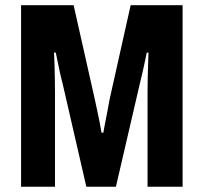

<svg xmlns="http://www.w3.org/2000/svg" viewBox="-20 -707 770 727"><path d="M59.8 0V-687.2H258.8L338.5 -333.1Q341.5 -318.4 346.6 -295.3Q351.7 -272.2 356.5 -248.1Q361.3 -224 364.6 -204.3H371.2Q373.4 -218.8 377.8 -240.3Q382.1 -261.7 386.8 -286Q391.5 -310.2 395.5 -333.1L474.7 -687.2H671.4V0H538.7V-358.2Q538.7 -387.6 539.4 -417.6Q540.1 -447.5 541.1 -471.8Q542.1 -496.1 542.1 -507.9H535.7Q533.4 -496.8 529.2 -476.8Q524.9 -456.8 520.2 -435.1Q515.5 -413.5 510.7 -395.6L418.9 0H306.9L215.9 -395.6Q212.1 -408.6 207.7 -428.8Q203.3 -449 199 -470.1Q194.7 -491.3 191.2 -507.9H184.5Q185.7 -489.1 186.5 -462.6Q187.2 -436 187.7 -408.4Q188.2 -380.8 188.2 -358.2V0Z"/></svg>

Font: Archivo SemiBold Condensed
Style: Regular
Weight: 600
Width: 3
Version: Version 2.001